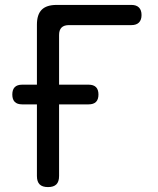

<svg xmlns="http://www.w3.org/2000/svg" viewBox="-20 -750 640 780"><path d="M175 10Q152 10 141 -1Q130 -12 130 -35V-326H70Q50 -326 40 -336Q30 -346 30 -366Q30 -386 40 -396Q50 -406 70 -406H130V-650Q130 -691 149.5 -710.5Q169 -730 210 -730H514Q534 -730 544.5 -719.5Q555 -709 555 -689Q555 -669 544.5 -658.5Q534 -648 514 -648H260Q240 -648 230 -638Q220 -628 220 -608V-406H340Q360 -406 370 -396Q380 -386 380 -366Q380 -346 370 -336Q360 -326 340 -326H220V-35Q220 -12 209 -1Q198 10 175 10Z"/></svg>

Font: Maple Mono NL
Style: Regular
Weight: 400
Monospace: yes
Designer: subframe7536
Version: Version 7.000